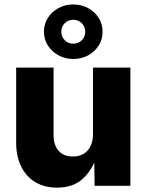

<svg xmlns="http://www.w3.org/2000/svg" viewBox="-20 -842 664 870"><path d="M238.3 8.3Q181.6 8.3 139.9 -16.8Q98.1 -42 75.7 -87.9Q53.2 -133.8 53.2 -196.3V-535.6H222.7V-230Q222.7 -184.1 245.8 -158.4Q269 -132.8 310.1 -132.8Q337.4 -132.8 357.9 -144.5Q378.4 -156.2 389.9 -179.2Q401.4 -202.1 401.4 -234.9V-535.6H570.8V0H408.7L406.7 -137.7H419.9Q398.4 -71.8 354.7 -31.7Q311 8.3 238.3 8.3ZM312 -574.7Q275.4 -574.7 244.9 -591.3Q214.4 -607.9 196.8 -635.7Q179.2 -663.6 179.2 -698.7Q179.2 -732.9 196.8 -760.7Q214.4 -788.6 244.6 -805.2Q274.9 -821.8 312 -821.8Q349.6 -821.8 379.6 -805.2Q409.7 -788.6 427.2 -760.7Q444.8 -732.9 444.8 -698.2Q444.8 -663.6 427.2 -635.7Q409.7 -607.9 379.6 -591.3Q349.6 -574.7 312 -574.7ZM312 -644Q335 -644 350.6 -659.7Q366.2 -675.3 366.2 -698.2Q366.2 -721.2 350.6 -736.8Q335 -752.4 312 -752.4Q289.1 -752.4 273.4 -736.8Q257.8 -721.2 257.8 -698.2Q257.8 -675.3 273.7 -659.7Q289.6 -644 312 -644Z"/></svg>

Font: Inter 20pt ExtraBold
Style: Regular
Weight: 800
Version: Version 4.001;git-66647c0bb